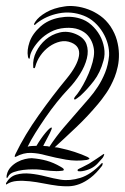

<svg xmlns="http://www.w3.org/2000/svg" viewBox="-20 -622 426 653"><path d="M332 -416Q321 -375 299 -346.5Q277 -318 253 -296Q250 -294 242.5 -288Q235 -282 233 -284Q230 -286 235.5 -293.5Q241 -301 244 -304Q253 -316 263 -334Q273 -352 281.5 -372Q290 -392 295 -411Q300 -430 300 -445Q300 -458 295 -473Q290 -488 279 -501Q268 -514 248.5 -521.5Q229 -529 201 -527Q174 -525 152.5 -513.5Q131 -502 116 -486.5Q101 -471 92 -455.5Q83 -440 82 -430Q81 -424 81 -423.5Q81 -423 79 -422Q78 -422 76.5 -425Q75 -428 75 -430Q71 -451 80.5 -479Q90 -507 118 -532Q144 -555 182 -562Q220 -569 252 -559Q273 -553 290.5 -537.5Q308 -522 319 -502.5Q330 -483 334 -460Q338 -437 332 -416ZM329 -85Q321 -76 312 -66Q303 -56 289 -49Q283 -46 275 -43.5Q267 -41 260 -40Q253 -39 248 -39.5Q243 -40 244 -44Q244 -46 250.5 -49Q257 -52 259 -53Q268 -58 275.5 -61.5Q283 -65 290 -70Q309 -82 329 -96Q336 -101 334 -95Q332 -89 329 -85ZM284 -82Q283 -80 275 -78Q239 -73 204.5 -79Q170 -85 135 -94Q111 -101 85.5 -102Q60 -103 34 -89Q30 -87 30 -90Q30 -92 31 -94.5Q32 -97 33 -99Q64 -163 111.5 -230Q159 -297 207 -355Q243 -399 248.5 -431.5Q254 -464 223 -477Q204 -485 184.5 -480.5Q165 -476 147.5 -463.5Q130 -451 117.5 -433Q105 -415 100 -395Q99 -390 96 -390Q93 -390 93 -393V-396Q91 -421 103 -445.5Q115 -470 135.5 -487.5Q156 -505 183 -511.5Q210 -518 238 -506Q266 -494 274 -472Q282 -450 275.5 -423.5Q269 -397 252 -370Q235 -343 214 -321Q194 -300 173.5 -274.5Q153 -249 134.5 -222Q116 -195 100 -169.5Q84 -144 74 -123Q78 -125 89 -125.5Q100 -126 104 -126Q111 -138 119 -149.5Q127 -161 134.5 -170Q142 -179 147.5 -184Q153 -189 156 -188Q157 -187 155 -181.5Q153 -176 149.5 -169Q146 -162 142.5 -155.5Q139 -149 138 -147L127 -126Q132 -125 137.5 -125Q143 -125 148 -123Q171 -158 197.5 -189Q224 -220 252 -252Q266 -268 282.5 -287Q299 -306 313 -327.5Q327 -349 337.5 -375Q348 -401 351 -433Q352 -452 346.5 -472.5Q341 -493 329.5 -512Q318 -531 301.5 -546Q285 -561 264 -569Q222 -585 179.5 -576.5Q137 -568 105 -543Q100 -538 98.5 -537.5Q97 -537 96 -538Q95 -539 96.5 -542Q98 -545 100 -548Q111 -565 137 -580Q163 -595 199 -600Q216 -603 237.5 -600.5Q259 -598 280.5 -590Q302 -582 321.5 -568Q341 -554 356 -532Q371 -509 377.5 -485.5Q384 -462 384.5 -439Q385 -416 380.5 -395.5Q376 -375 370 -360Q357 -328 341.5 -305.5Q326 -283 314 -269Q279 -227 239.5 -189.5Q200 -152 166 -121Q172 -121 177 -120Q182 -119 186 -118Q210 -113 234.5 -105Q259 -97 278 -88Q285 -84 284 -82ZM327 -58Q307 -32 288 -17.5Q269 -3 250.5 4Q232 11 214 11.5Q196 12 178 10Q154 7 129 2Q104 -3 81 -5.5Q58 -8 38 -6.5Q18 -5 4 4Q1 7 0.5 4.5Q0 2 1 0Q14 -22 35.5 -28Q57 -34 82.5 -31.5Q108 -29 135 -22Q162 -15 186 -11Q217 -6 253 -17Q289 -28 325 -66Q329 -70 329 -65.5Q329 -61 327 -58ZM197 -45Q197 -42 193 -41.5Q189 -41 188 -41Q174 -39 151.5 -41Q129 -43 116 -45Q107 -46 91 -46Q75 -46 58.5 -44Q42 -42 27.5 -37Q13 -32 8 -22Q3 -13 2.5 -18.5Q2 -24 3 -27Q6 -42 16 -53Q26 -64 39 -71Q52 -78 65 -81Q78 -84 88 -84Q115 -82 138.5 -75.5Q162 -69 186 -55Q188 -54 192.5 -51Q197 -48 197 -45Z"/></svg>

Font: Akronim
Style: Regular
Weight: 400
Designer: Grzegorz Klimczewski
Foundry: Fonty.PL
Version: Version 1.002